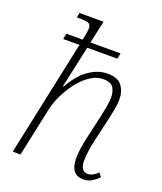

<svg xmlns="http://www.w3.org/2000/svg" viewBox="-142 -852 804 953"><g transform="rotate(20 260.5 -375.0)"><path d="M411 10Q343 10 343 -77Q343 -101 347 -129.5Q351 -158 359 -193L385 -307Q393 -343 398 -370.5Q403 -398 403 -421Q403 -447 390.5 -469.5Q378 -492 335 -492Q303 -492 270.5 -471.5Q238 -451 210 -416Q182 -381 160.5 -337.5Q139 -294 130 -248L77 0H36L166 -611H80L86 -641H172Q178 -668 180 -682Q182 -696 182 -703Q182 -724 168.5 -729.5Q155 -735 125 -735H107L112 -760H239L213 -641H372L366 -611H207L159 -390H163Q202 -460 250 -492.5Q298 -525 346 -525Q402 -525 423.5 -495Q445 -465 445 -425Q445 -401 439 -369Q433 -337 427 -311L400 -195Q393 -163 388.5 -134Q384 -105 384 -80Q384 -23 423 -23Q448 -23 476 -50L491 -30Q473 -12 454 -1Q435 10 411 10Z"/></g></svg>

Font: Noto Serif SemiCondensed ExtraLight
Style: Italic
Weight: 200
Width: 4
Italic angle: -12°
Designer: Monotype Design Team
Foundry: Monotype Imaging Inc.
Version: Version 2.013